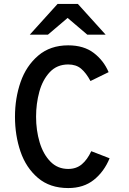

<svg xmlns="http://www.w3.org/2000/svg" viewBox="-20 -942 656 974"><path d="M56 -350Q56 -444 84.5 -526Q113 -608 174 -660Q235 -712 326 -712Q405 -712 455.5 -673.5Q506 -635 531 -576L439 -531Q417 -572 391.5 -593.5Q366 -615 326 -615Q269 -615 232.5 -576Q196 -537 179.5 -476.5Q163 -416 163 -350Q163 -281 181 -220.5Q199 -160 235.5 -122.5Q272 -85 326 -85Q367 -85 395 -108.5Q423 -132 443 -175L536 -139Q508 -71 456 -29.5Q404 12 326 12Q233 12 172.5 -39.5Q112 -91 84 -173Q56 -255 56 -350ZM323 -851 223 -766H131L272 -922H375L516 -766H423Z"/></svg>

Font: Overpass Mono Light
Style: Bold
Weight: 600
Monospace: yes
Designer: Delve Withrington, Dave Bailey
Foundry: Delve Fonts
Version: Version 1.000;DELV;Overpass